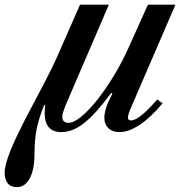

<svg xmlns="http://www.w3.org/2000/svg" viewBox="-138 -544 757 806"><path d="M-67 241.5Q-93 241.5 -105.8 225Q-118.5 208.5 -118.5 182Q-118.5 149 -94 88Q-69.5 27 -12.5 -81Q24 -149.5 45.8 -191.5Q67.5 -233.5 79.5 -257.8Q91.5 -282 98 -297L198 -524.5H319L136.5 -100Q131 -86.5 127.2 -74.2Q123.5 -62 123.5 -54Q123.5 -28.5 149.5 -28.5Q171.5 -28.5 202.8 -54Q234 -79.5 269.5 -124Q305 -168.5 339.5 -225.2Q374 -282 402 -344.5L483 -524.5H598.5L409.5 -86.5Q399 -61.5 399 -50.5Q399 -38.5 412 -38.5Q446 -38.5 522 -126.5L544.5 -110.5Q496.5 -52.5 450 -21Q403.5 10.5 363.5 10.5Q334 10.5 317 -6Q300 -22.5 300 -49.5Q300 -87 334 -151.5L329 -154Q264.5 -66.5 215.8 -28Q167 10.5 119.5 10.5Q49.5 10.5 49.5 -70Q49.5 -85.5 52 -103.5H47.5Q26 -50 16.5 -5.5Q7 39 7 99Q7 167 -12.8 204.2Q-32.5 241.5 -67 241.5Z"/></svg>

Font: Libre Caslon Text Medium Italic
Style: Regular
Weight: 500
Italic angle: -22.583°
Designer: Pablo Impallari, Rodrigo Fuenzalida, Katja Schimmel
Foundry: Pablo Impallari, Rodrigo Fuenzalida
Version: Version 2.000